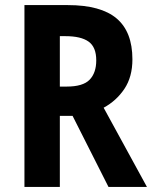

<svg xmlns="http://www.w3.org/2000/svg" viewBox="-20 -785 600 754"><path d="M246 -765Q376 -765 438 -712.5Q500 -660 500 -552Q500 -483 468.5 -436Q437 -389 387 -362L557 -51H406L265 -330H215V-51H76V-765ZM237 -643H215V-445H242Q306 -445 332 -472Q358 -499 358 -548Q358 -600 328 -621.5Q298 -643 237 -643Z"/></svg>

Font: Noto Sans Tamil UI Condensed
Style: Bold
Weight: 700
Width: 3
Designer: Jelle Bosma - Monotype Design Team
Foundry: Monotype Imaging Inc.
Version: Version 2.004; ttfautohint (v1.8.4.7-5d5b)